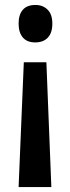

<svg xmlns="http://www.w3.org/2000/svg" viewBox="-20 -569 282 774"><path d="M76 -318H167L187 185H55ZM191 -474Q191 -436 172.5 -417Q154 -398 122 -398Q89 -398 72 -418Q55 -438 55 -474Q55 -510 72 -529.5Q89 -549 123 -549Q153 -549 172 -530Q191 -511 191 -474Z"/></svg>

Font: Noto Sans Display ExtraCondensed SemiBold
Style: Regular
Weight: 600
Width: 2
Designer: Monotype Design Team
Foundry: Monotype Imaging Inc.
Version: Version 2.003